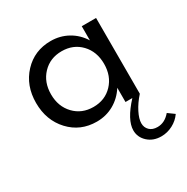

<svg xmlns="http://www.w3.org/2000/svg" viewBox="-167 -623 994 1021"><g transform="rotate(-30 330.5 -113.0)"><path d="M278.3 -480Q335.4 -480 383.3 -453.4Q431.2 -426.8 461.4 -378.4V-465.3H549.3V0Q516.1 37.1 496.8 75.2Q477.5 113.3 477.5 140.6Q477.5 166.5 494.9 183.6Q512.2 200.7 543.5 200.7Q587.9 200.7 622.1 160.2L661.1 188.5Q640.1 218.8 606.7 236.3Q573.2 253.9 536.1 253.9Q486.8 253.9 454.3 224.1Q421.9 194.3 421.9 151.9Q421.9 88.4 503.4 0H461.4V-87.4Q430.7 -39.1 383.1 -12.2Q335.4 14.6 278.3 14.6Q178.2 14.6 112.5 -55.9Q46.9 -126.5 46.9 -232.9Q46.9 -339.4 112.5 -409.7Q178.2 -480 278.3 -480ZM464.4 -232.9Q464.4 -308.1 418.7 -356Q373 -403.8 301.8 -403.8Q230.5 -403.8 184.6 -355.7Q138.7 -307.6 138.7 -232.9Q138.7 -158.2 184.6 -110.1Q230.5 -62 301.8 -62Q373 -62 418.7 -110.1Q464.4 -158.2 464.4 -232.9Z"/></g></svg>

Font: Spartan MB Med
Style: Regular
Weight: 500
Designer: Matt Bailey, Mirko Velimirovic
Foundry: Matt Bailey
Version: Version 1.005